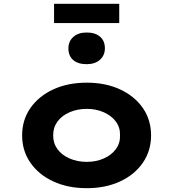

<svg xmlns="http://www.w3.org/2000/svg" viewBox="-20 -974 906 1004"><path d="M433.6 10Q334.9 10 258.6 -25.3Q182.3 -60.6 139 -123.1Q95.7 -185.7 95.7 -265.9Q95.7 -347 139 -409.1Q182.3 -471.2 258.6 -506.5Q334.9 -541.7 433.6 -541.7Q532 -541.7 608 -506.5Q684 -471.2 727 -409.1Q770 -347 770 -265.9Q770 -185.7 727 -123.1Q684 -60.6 608 -25.3Q532 10 433.6 10ZM434.2 -127.6Q482.2 -127.6 522.3 -145.2Q562.4 -162.7 585.7 -194Q609 -225.4 607.6 -265.9Q609 -307.4 585.7 -338.5Q562.4 -369.6 522.3 -387.1Q482.2 -404.7 434.2 -404.7Q384.7 -404.7 344 -387.1Q303.4 -369.6 280.5 -338.3Q257.7 -307 258.1 -265.9Q257.7 -225.4 280.5 -194Q303.4 -162.7 344 -145.2Q384.7 -127.6 434.2 -127.6ZM433.1 -638.4Q388 -638.4 362.8 -660Q337.7 -681.6 337.7 -721.2Q337.7 -757.6 363.3 -780.8Q389 -804 433.1 -804Q478.1 -804 503.3 -782.1Q528.5 -760.2 528.5 -721.2Q528.5 -684.7 502.8 -661.6Q477.1 -638.4 433.1 -638.4ZM262.7 -853.4V-954.2H603.5V-853.4Z"/></svg>

Font: Lexend Mega
Style: Regular
Weight: 400
Designer: Bonnie Shaver-Troup, Thomas Jockin
Foundry: Lexend
Version: Version 1.007